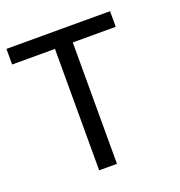

<svg xmlns="http://www.w3.org/2000/svg" viewBox="-118 -740 789 841"><g transform="rotate(-20 276.5 -319.5)"><path d="M285.6 0H202.6V-565.9H2.9V-638.7H485.8V-565.9H285.6Z"/></g></svg>

Font: XL-Viking
Style: Regular
Weight: 400
Foundry: Ascender Corporation
Version: Version 1.10 March 23, 2015